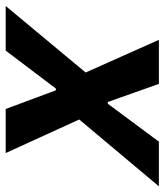

<svg xmlns="http://www.w3.org/2000/svg" viewBox="-24 -592 565 658"><g transform="rotate(90 258.0 -262.5)"><path d="M102 0 232 -172H238L302 0H453L338 -252L567 -525H414L284 -350H278L216 -525H65L177 -274L-51 0Z"/></g></svg>

Font: Braiins Sans
Style: Bold Italic
Weight: 700
Italic angle: -11.31°
Designer: Mike Abbink, Paul van der Laan, Pieter van Rosmalen, Jiri Chlebus, Lubos Buracinsky
Foundry: Bold Monday, Sudetype
Version: Version 1.000;hotconv 1.0.109;makeotfexe 2.5.65596